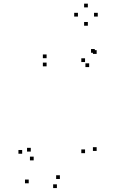

<svg xmlns="http://www.w3.org/2000/svg" viewBox="-20 -784 660 1026"><path d="M496.5 22.5V2.5H476.5V22.5ZM496.5 -496V-516H476.5V-496ZM486.5 -502V-522H466.5V-502ZM229 -473V-493H209V-473ZM229 -429.5V-449.5H209V-429.5ZM456.5 -425.5V-445.5H436.5V-425.5ZM434.5 -452.5V-472.5H414.5V-452.5ZM434.5 34.5V14.5H414.5V34.5ZM300 172.5V152.5H280V172.5ZM160 73V53H140V73ZM144.5 26V6H124.5V26ZM98.5 37.5V17.5H78.5V37.5ZM133.5 195.5V175.5H113.5V195.5ZM284 221V201H264V221ZM502.5 -695.5V-715.5H482.5V-695.5ZM449.5 -744.5V-764.5H429.5V-744.5ZM396.5 -695.5V-715.5H376.5V-695.5ZM449.5 -646.5V-666.5H429.5V-646.5Z"/></svg>

Font: Monaspace Xenon Dots Var
Style: Regular
Weight: 400
Designer: Riley Cran and the Lettermatic Team
Version: Version 1.100 (Monaspace Xenon Dots)